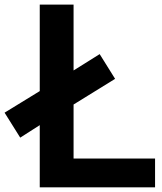

<svg xmlns="http://www.w3.org/2000/svg" viewBox="-89 -806 698 826"><path d="M227.5 -356.4V-124H578.1V0H82V-267.6L-2 -213.9L-69.3 -321.3L82 -414.1V-786.1H227.5V-502.9L339.8 -573.2L406.2 -466.8Z"/></svg>

Font: Gothic A1 ExtraBold
Style: Regular
Weight: 800
Designer: HanYang I&C Co.,Ltd.
Foundry: HanYang I&C Co.,Ltd.
Version: Version 2.50